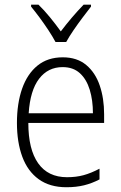

<svg xmlns="http://www.w3.org/2000/svg" viewBox="-20 -784 512 814"><path d="M246.1 -541Q306.6 -541 345.5 -508.5Q384.3 -476.1 402.8 -421.6Q421.4 -367.2 421.4 -299.8V-262.7H100.1Q100.1 -150.9 141.8 -91.8Q183.6 -32.7 264.2 -32.7Q302.7 -32.7 334.2 -41.3Q365.7 -49.8 401.9 -68.8V-23.4Q370.1 -6.8 336.7 1.5Q303.2 9.8 261.7 9.8Q190.9 9.8 144 -24.2Q97.2 -58.1 74.5 -119.6Q51.8 -181.2 51.8 -262.7Q51.8 -345.2 73.7 -408Q95.7 -470.7 138.9 -505.9Q182.1 -541 246.1 -541ZM245.6 -499.5Q183.6 -499.5 145.8 -450.2Q107.9 -400.9 101.6 -303.7H374Q374 -358.9 360.4 -403.6Q346.7 -448.2 318.4 -473.9Q290 -499.5 245.6 -499.5ZM215.3 -606Q203.1 -628.9 185.1 -656.2Q167 -683.6 147.5 -710Q127.9 -736.3 111.8 -755.9V-764.2H143.1Q166.5 -741.7 191.7 -710.9Q216.8 -680.2 237.8 -650.9Q260.7 -681.2 284.4 -709Q308.1 -736.8 334.5 -764.2H365.7V-755.9Q349.6 -735.4 329.6 -708.7Q309.6 -682.1 291.3 -655.3Q272.9 -628.4 260.7 -606Z"/></svg>

Font: Open Sans SemiCondensed Light
Style: Regular
Weight: 300
Width: 4
Designer: Monotype Design Team
Foundry: Monotype Imaging Inc.
Version: Version 3.000